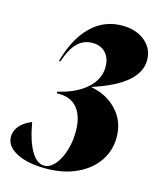

<svg xmlns="http://www.w3.org/2000/svg" viewBox="-140 -803 743 895"><g transform="rotate(15 231.5 -356.0)"><path d="M49 -181Q64 -94 91.5 -46.5Q119 1 156 1Q182 1 205.5 -25.5Q229 -52 243 -96.5Q257 -141 257 -190Q257 -262 226 -301Q195 -340 137 -340H125V-348Q213 -368 263 -413Q313 -458 313 -517Q313 -560 289.5 -585Q266 -610 226 -610Q183 -610 153 -580Q123 -550 103 -488H96Q127 -602 189.5 -663Q252 -724 339 -724Q406 -724 449 -689Q492 -654 492 -598Q492 -481 275 -411V-409Q349 -396 398.5 -343.5Q448 -291 448 -213Q448 -150 413.5 -99Q379 -48 315 -18Q251 12 166 12Q77 12 24 -16Q-29 -44 -29 -90Q-29 -118 -9 -142Q11 -166 49 -181Z"/></g></svg>

Font: Nyght Serif Dark Italic
Style: Regular
Weight: 800
Italic angle: -16°
Designer: Maksym Kobuzan
Version: Version 0.400